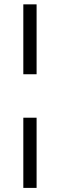

<svg xmlns="http://www.w3.org/2000/svg" viewBox="-20 -748 282 904"><path d="M89.8 -193.8H152.3V136.7H89.8ZM152.3 -727.5V-398.4H89.8V-727.5Z"/></svg>

Font: Inter Light
Style: Regular
Weight: 300
Designer: Rasmus Andersson
Foundry: rsms
Version: Version 4.000;git-a52131595